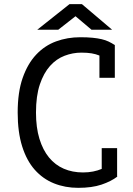

<svg xmlns="http://www.w3.org/2000/svg" viewBox="-20 -891 640 923"><path d="M458 -624Q441 -631 420.5 -634.5Q400 -638 371 -638Q330 -638 290.5 -623Q251 -608 220.5 -574Q190 -540 171.5 -485Q153 -430 153 -350Q153 -278 169.5 -224Q186 -170 215.5 -134Q245 -98 286.5 -80Q328 -62 379 -62Q405 -62 427.5 -66.5Q450 -71 469 -79V-179H543V-44L544 -42Q514 -19 468 -3.5Q422 12 356 12Q293 12 239.5 -9.5Q186 -31 147 -75Q108 -119 86.5 -187.5Q65 -256 65 -350Q65 -448 89 -516.5Q113 -585 154 -628.5Q195 -672 249.5 -692Q304 -712 366 -712Q400 -712 425 -709.5Q450 -707 469 -702.5Q488 -698 502.5 -691Q517 -684 531 -675H532V-517H458ZM314 -871H374L519 -748H420L343 -813L260 -748H159Z"/></svg>

Font: PT Mono
Style: Regular
Weight: 400
Monospace: yes
Designer: A.Korolkova, I.Chaeva
Foundry: ParaType Ltd
Version: Version 1.001W OFL